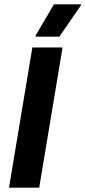

<svg xmlns="http://www.w3.org/2000/svg" viewBox="-20 -870 395 890"><path d="M21.7 0 130 -650H270L161.7 0ZM145 -700V-705L230 -850H355V-845L255 -700Z"/></svg>

Font: Familjen Grotesk GF
Style: Bold Italic
Weight: 700
Designer: Anders Wikstroem, Jonas Baeckman, Matilda Gysing, Kristian Moeller
Foundry: Familjen STHML AB
Version: Version 2.000; Beta; Release 4; Build 6